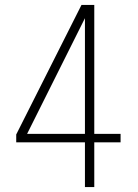

<svg xmlns="http://www.w3.org/2000/svg" viewBox="-20 -761 562 781"><path d="M325.5 0V-182H46V-214L311.5 -741H363.5V-216.5H470.5V-182H363.5V0ZM80.5 -197 67 -216.5H325.5V-708.5L335 -706Z"/></svg>

Font: Epilogue ExtraLight
Style: Regular
Weight: 250
Designer: Tyler Finck
Foundry: Etcetera Type Co
Version: Version 2.112